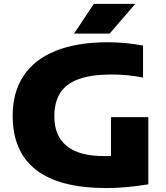

<svg xmlns="http://www.w3.org/2000/svg" viewBox="-20 -970 866 1000"><path d="M752.5 -360V-10Q634 9.5 535.5 9.5Q289 9.5 167.5 -85.5Q46 -180.5 46 -366.5Q45.5 -487 101.2 -573Q157 -659 268.2 -704.5Q379.5 -750 542.5 -750Q586.5 -750 634.2 -745.5Q682 -741 725 -732.5V-566Q647 -582 558 -582Q454 -581.5 388.8 -557.5Q323.5 -533.5 293.2 -485.5Q263 -437.5 263 -363.5Q263 -263 327 -210Q391 -157 523.5 -157Q546.5 -157 558 -157.5V-360ZM365.5 -795 469 -950H684.5L551 -795Z"/></svg>

Font: Encode Sans Expanded ExtraBold
Style: Regular
Weight: 800
Width: 7
Designer: Multiple Designers
Foundry: Impallari Type
Version: Version 2.000